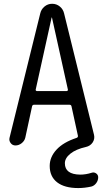

<svg xmlns="http://www.w3.org/2000/svg" viewBox="-20 -750 540 990"><path d="M246.1 -659.2 164.1 -288.1Q163.1 -285.2 165.5 -282.7Q168 -280.3 170.9 -280.3H323.2Q326.2 -280.3 328.6 -282.7Q331.1 -285.2 330.1 -288.1L248 -659.2Q248 -660.2 247.1 -660.2Q246.1 -660.2 246.1 -659.2ZM59.6 0Q43.9 0 34.7 -12.7Q25.4 -25.4 29.3 -40L187.5 -680.7Q192.4 -702.1 209.5 -716.3Q226.6 -730.5 249 -730.5Q271.5 -730.5 288.6 -716.3Q305.7 -702.1 310.5 -680.7L464.8 -54.7Q469.7 -33.2 457.5 -15.1Q445.3 2.9 422.9 7.8Q371.1 19.5 342.8 42.5Q314.5 65.4 314.5 91.8Q314.5 149.4 393.6 150.4Q422.9 150.4 453.1 140.6Q464.8 136.7 475.6 144Q486.3 151.4 486.3 164.1Q486.3 180.7 476.1 194.3Q465.8 208 451.2 211.9Q416 219.7 383.8 219.7Q312.5 219.7 274.4 189.9Q236.3 160.2 236.3 105.5Q236.3 59.6 271.5 21.5Q306.6 -16.6 375 -39.1Q382.8 -42 381.8 -49.8L348.6 -202.1Q346.7 -210 337.9 -210H156.2Q147.5 -210 145.5 -202.1L110.4 -40Q106.4 -23.4 91.8 -11.7Q77.1 0 59.6 0Z"/></svg>

Font: Rounded Mgen+ 2m regular
Style: Regular
Weight: 400
Designer: [Source Han Sans]
Ryoko NISHIZUKA  (kana & ideographs); Paul D. Hunt (Latin, Greek & Cyrillic); Wenlong ZHANG  (bopomofo
Version: Version 1.059.20150602